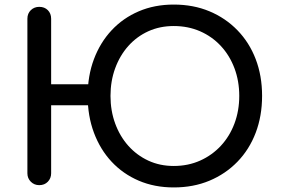

<svg xmlns="http://www.w3.org/2000/svg" viewBox="-20 -811 1231 841"><path d="M741 10Q657 10 588 -19.5Q519 -49 469 -102.5Q419 -156 391.5 -229.5Q364 -303 364 -391Q364 -479 391.5 -552Q419 -625 469 -678.5Q519 -732 588 -761.5Q657 -791 741 -791Q827 -791 897.5 -761.5Q968 -732 1020 -678.5Q1072 -625 1100 -552Q1128 -479 1128 -391Q1128 -303 1100 -229.5Q1072 -156 1020 -102.5Q968 -49 897.5 -19.5Q827 10 741 10ZM152 0Q130 0 115 -15Q100 -30 100 -52V-729Q100 -752 115 -766.5Q130 -781 152 -781Q175 -781 189.5 -766.5Q204 -752 204 -729V-442H428V-350H204V-52Q204 -30 189.5 -15Q175 0 152 0ZM741 -84Q804 -84 856.5 -107.5Q909 -131 947.5 -172.5Q986 -214 1007 -270Q1028 -326 1028 -391Q1028 -456 1007 -512Q986 -568 947.5 -609.5Q909 -651 856.5 -674Q804 -697 741 -697Q680 -697 629.5 -674Q579 -651 542 -609.5Q505 -568 484.5 -512Q464 -456 464 -391Q464 -326 484.5 -270Q505 -214 542 -172.5Q579 -131 629.5 -107.5Q680 -84 741 -84Z"/></svg>

Font: Comfortaa
Style: Bold
Weight: 700
Designer: Johan Aakerlund
Foundry: Johan Aakerlund
Version: Version 3.104; ttfautohint (v1.8.1.43-b0c9)